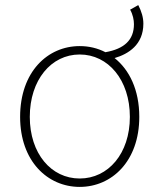

<svg xmlns="http://www.w3.org/2000/svg" viewBox="-20 -721 626 754"><path d="M293 -20C181 -20 97 -118 97 -262C97 -407 181 -507 293 -507C405 -507 490 -407 490 -262C490 -118 405 -20 293 -20ZM491 -683C502 -664 506 -642 506 -626C506 -564 468 -529 394 -516C363 -532 329 -540 293 -540C167 -540 59 -439 59 -262C59 -88 167 13 293 13C419 13 527 -88 527 -262C527 -368 488 -447 430 -493C485 -509 543 -546 543 -628C543 -652 536 -676 523 -701Z"/></svg>

Font: Noto Sans CJK Thin
Style: Regular
Weight: 100
Designer: Ryoko NISHIZUKA (kana & ideographs); Paul D. Hunt (Latin, Greek & Cyrillic); Wenlong ZHANG (bopomofo); Sandoll Communica
Foundry: Adobe Systems Incorporated
Version: Version 1.000;PS 1;hotconv 1.0.78;makeotf.lib2.5.61930